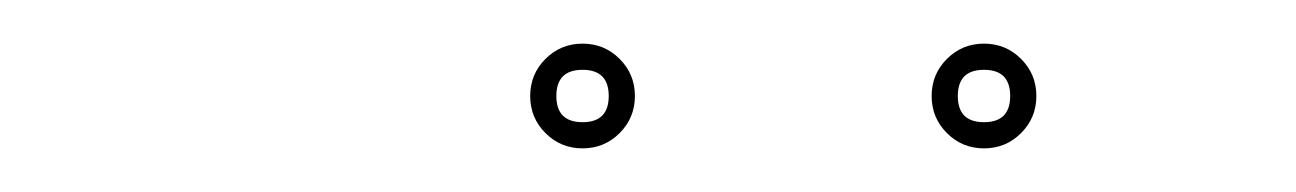

<svg xmlns="http://www.w3.org/2000/svg" viewBox="-20 -585 594 88"><path d="M443 -541Q443 -553 431 -553Q419 -553 419 -541Q419 -529 431 -529Q443 -529 443 -541ZM407 -541Q407 -551 414 -558Q421 -565 431 -565Q441 -565 448 -558Q455 -551 455 -541Q455 -531 448 -524Q441 -517 431 -517Q421 -517 414 -524Q407 -531 407 -541ZM259 -541Q259 -553 247 -553Q235 -553 235 -541Q235 -529 247 -529Q259 -529 259 -541ZM223 -541Q223 -551 230 -558Q237 -565 247 -565Q257 -565 264 -558Q271 -551 271 -541Q271 -531 264 -524Q257 -517 247 -517Q237 -517 230 -524Q223 -531 223 -541Z"/></svg>

Font: FRB American Cursive Guidelines Arrows Thin
Style: Italic
Weight: 100
Italic angle: -25°
Version: Version 2.0;Modular Font Editor K font №1